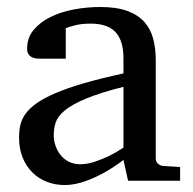

<svg xmlns="http://www.w3.org/2000/svg" viewBox="-20 -514 549 546"><path d="M331.1 -267.1Q263.7 -250 224.1 -233.4Q184.6 -216.8 164.3 -200Q144 -183.1 138.4 -165.8Q132.8 -148.4 132.8 -129.9Q132.8 -114.3 137.9 -99.4Q143.1 -84.5 152.6 -72.8Q162.1 -61 176 -54Q189.9 -46.9 208 -46.9Q228 -46.9 249.8 -54.2Q271.5 -61.5 289.6 -70.3Q310.5 -80.6 331.1 -94.2ZM344.2 0 331.1 -59.1Q304.7 -39.1 276.9 -23.4Q264.6 -16.6 251 -10.3Q237.3 -3.9 222.9 1.2Q208.5 6.3 193.6 9.3Q178.7 12.2 164.1 12.2Q136.7 12.2 113 2.9Q89.4 -6.3 71.8 -23.9Q54.2 -41.5 44.2 -66.4Q34.2 -91.3 34.2 -123Q34.2 -141.6 37.8 -158.2Q41.5 -174.8 52.7 -190.4Q64 -206.1 84.2 -220.5Q104.5 -234.9 137.5 -249Q170.4 -263.2 218 -277.1Q265.6 -291 331.1 -305.2V-348.1Q331.1 -398.4 308.6 -422.6Q286.1 -446.8 237.8 -446.8Q211.4 -446.8 192.9 -441.9Q174.3 -437 167 -434.1V-347.2H94.2Q87.4 -347.2 80.8 -348.1Q74.2 -349.1 68.8 -352.3Q63.5 -355.5 60.3 -361.1Q57.1 -366.7 57.1 -376Q57.1 -406.7 75.7 -429Q94.2 -451.2 124 -465.8Q153.8 -480.5 190.9 -487.3Q228 -494.1 265.1 -494.1Q311.5 -494.1 342 -482.9Q372.6 -471.7 390.4 -451.7Q408.2 -431.6 415.5 -404.3Q422.9 -377 422.9 -344.2V-64Q422.9 -54.7 429 -48.8Q435.1 -43 443.8 -42L492.2 -39.1V0Z"/></svg>

Font: Charis SIL Cyr
Style: Regular
Weight: 400
Foundry: SIL International
Version: Version 5.000